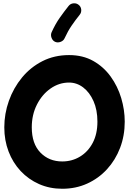

<svg xmlns="http://www.w3.org/2000/svg" viewBox="-20 -1078 785 1174"><path d="M360.4 76.2Q283.7 76.2 219 47.6Q154.3 19 106.4 -32Q58.6 -83 32.5 -151.4Q6.3 -219.7 6.3 -299.3Q6.3 -382.8 34.4 -461.7Q62.5 -540.5 114.5 -603.8Q166.5 -667 239.5 -704.1Q312.5 -741.2 402.3 -741.2Q486.8 -741.2 550.3 -705.3Q613.8 -669.4 656.7 -609.9Q699.7 -550.3 721.2 -478.3Q742.7 -406.2 742.7 -334Q742.7 -248.5 714.4 -174.1Q686 -99.6 634.3 -43.2Q582.5 13.2 512.9 44.7Q443.4 76.2 360.4 76.2ZM360.4 -90.8Q420.4 -90.8 469.2 -120.4Q518.1 -149.9 546.9 -204.3Q575.7 -258.8 575.7 -334Q575.7 -405.8 551.8 -459.7Q527.8 -513.7 488.5 -543.5Q449.2 -573.2 402.3 -573.2Q341.3 -573.2 289.3 -536.9Q237.3 -500.5 205.8 -438.5Q174.3 -376.5 174.3 -299.3Q174.3 -199.2 227.1 -145Q279.8 -90.8 360.4 -90.8ZM460.4 -1048.8Q474.6 -1038.1 476.6 -1019.8Q478.5 -1001.5 467.3 -987.8Q439.9 -953.6 417.5 -920.7Q395 -887.7 375 -844.2Q368.2 -828.6 350.3 -822Q332.5 -815.4 316.9 -822.3Q301.8 -829.1 295.2 -846.7Q288.6 -864.3 295.4 -880.4Q318.4 -931.2 345.2 -969.2Q372.1 -1007.3 399.4 -1041.5Q410.6 -1055.7 428.7 -1057.6Q446.8 -1059.6 460.4 -1048.8Z"/></svg>

Font: Mikhak-FD Black
Style: Regular
Weight: 900
Designer: Amin Abedi
Version: Version 3.2